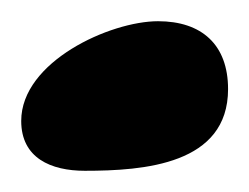

<svg xmlns="http://www.w3.org/2000/svg" viewBox="-21 -181 235 181"><path d="M-1 -67C-1 -32 27 -20 59 -20C115 -20 194 -26 194 -97C194 -139 169 -161 128 -161C83 -161 -1 -123 -1 -67Z"/></svg>

Font: Charger
Style: Overspray
Weight: 400
Designer: Jasper
Foundry: Cannot Into Space Fonts
Version: Version 0.980